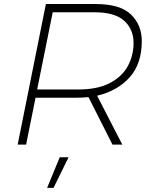

<svg xmlns="http://www.w3.org/2000/svg" viewBox="-20 -720 766 956"><path d="M589 0H540L420.5 -236.5Q392.5 -233.5 362.5 -233.5H157L110 0H68L208.5 -700H455.5Q579 -700 632.5 -647.5Q686 -595 686 -515.5Q686 -402.5 625.5 -335Q565 -267.5 463.5 -243.5ZM370.5 -274.5Q463.5 -274.5 524 -305Q587.5 -337.5 616.2 -390.5Q645 -443.5 645 -506.5Q645 -574 598.5 -616.5Q552 -659 448.5 -659H242.5L165 -274.5ZM246.5 215.5H214.5L277.5 63H321.5Z"/></svg>

Font: Argentum Sans ExtraLight
Style: Italic
Weight: 200
Italic angle: -11°
Designer: Julieta Ulanovsky (font), Cristiano Sobral (main changes and remaster)
Foundry: Julieta Ulanovsky (font), Cristiano Sobral (main changes and remaster)
Version: Version 2.007;June 15, 2022;FontCreator 14.0.0.2814 64-bit; 